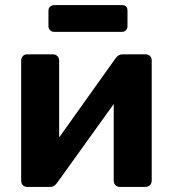

<svg xmlns="http://www.w3.org/2000/svg" viewBox="-20 -733 670 753"><path d="M193 -608Q183 -608 176.5 -614.5Q170 -621 170 -631V-691Q170 -701 176.5 -707Q183 -713 193 -713H458Q480 -713 480 -691V-631Q480 -621 474 -614.5Q468 -608 458 -608ZM86 0Q76 0 69.5 -7Q63 -14 63 -24V-495Q63 -506 69.5 -513Q76 -520 87 -520H187Q198 -520 205 -513Q212 -506 212 -495V-194L433 -504Q444 -520 461 -520H551Q561 -520 568 -513.5Q575 -507 575 -497V-25Q575 -14 568 -7Q561 0 550 0H450Q439 0 432.5 -7Q426 -14 426 -25V-325L204 -16Q199 -9 192.5 -4.5Q186 0 177 0Z"/></svg>

Font: Fz Rubik SemBd
Style: Regular
Weight: 600
Designer: Hubert and Fischer
Foundry: Hubert and Fischer
Version: Vit hóa bi FontZin.com